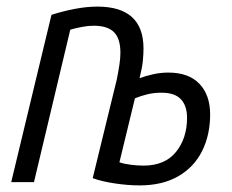

<svg xmlns="http://www.w3.org/2000/svg" viewBox="-20 -552 703 582"><path d="M403 10Q368 10 328 4Q288 -2 261 -12L334 -311Q339 -336 342 -356Q345 -376 345 -392Q345 -435 325.5 -454.5Q306 -474 264 -474Q248 -474 229 -470.5Q210 -467 193 -462L83 0H14L136 -507Q170 -518 206.5 -525Q243 -532 275 -532Q415 -532 415 -405Q415 -388 413 -367.5Q411 -347 403 -315Q422 -322 444.5 -327Q467 -332 490 -332Q552 -332 584.5 -298Q617 -264 617 -205Q617 -143 592.5 -94Q568 -45 520 -17.5Q472 10 403 10ZM415 -50Q480 -50 513.5 -91.5Q547 -133 547 -195Q547 -231 528.5 -251Q510 -271 469 -271Q446 -271 426 -266Q406 -261 389 -254L342 -60Q357 -55 377 -52.5Q397 -50 415 -50Z"/></svg>

Font: Ubuntu Sans Condensed
Style: Italic
Weight: 400
Width: 3
Italic angle: -13.5°
Designer: Dalton Maag Ltd
Foundry: Dalton Maag Ltd
Version: Version 1.006; ttfautohint (v1.8.4.7-5d5b)